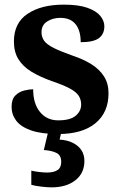

<svg xmlns="http://www.w3.org/2000/svg" viewBox="-20 -568 528 828"><path d="M231 10Q159 10 114.5 -5.5Q70 -21 50 -47.5Q30 -74 30 -107Q30 -140 46 -156Q62 -172 84 -177.5Q106 -183 123 -183Q123 -121 152.5 -85Q182 -49 231 -49Q283 -49 306.5 -69Q330 -89 330 -117Q330 -139 319 -155.5Q308 -172 281 -186.5Q254 -201 207 -217Q153 -236 116 -258.5Q79 -281 59.5 -312.5Q40 -344 40 -389Q40 -469 99 -508.5Q158 -548 255 -548Q318 -548 356.5 -534.5Q395 -521 412.5 -499.5Q430 -478 430 -455Q430 -421 406.5 -403.5Q383 -386 328 -386Q328 -436 306 -463.5Q284 -491 240 -491Q208 -491 183.5 -475.5Q159 -460 159 -429Q159 -408 170.5 -392Q182 -376 212 -361Q242 -346 296 -327Q341 -312 375 -290.5Q409 -269 428.5 -238.5Q448 -208 448 -166Q448 -83 391.5 -36.5Q335 10 231 10ZM202 240Q186 240 159.5 237Q133 234 115 229V168Q133 172 151.5 174Q170 176 183 176Q212 176 228 165.5Q244 155 244 130Q244 101 222.5 91Q201 81 169 79L190 -9H247L237 34Q270 36 294 48Q318 60 331 79.5Q344 99 344 126Q344 179 305 209.5Q266 240 202 240Z"/></svg>

Font: Noto Serif Tamil
Style: Bold
Weight: 700
Designer: Indian Type Foundry, Tom Grace, and the Monotype Design Team
Foundry: Monotype Imaging Inc.
Version: Version 2.003